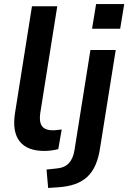

<svg xmlns="http://www.w3.org/2000/svg" viewBox="-20 -736 634 949"><path d="M199 10Q114 10 77 -37.5Q40 -85 54 -176L138 -705H263L179 -177Q175 -148 180 -129Q185 -110 200.5 -101Q216 -92 241 -92Q252 -92 263 -93.5Q274 -95 285 -96L268 1Q253 5 235 7.5Q217 10 199 10ZM435 -594 455 -716H594L574 -594ZM218 193 210 102 257 97Q298 94 319.5 71.5Q341 49 348 7L427 -489H552L475 -7Q468 42 452.5 78Q437 114 412 137.5Q387 161 350.5 174Q314 187 263 190Z"/></svg>

Font: Nunito Sans 12pt
Style: Bold Italic
Weight: 700
Italic angle: -9°
Designer: Vernon Adams
Foundry: Vernon Adams
Version: Version 3.101;gftools[0.9.27]